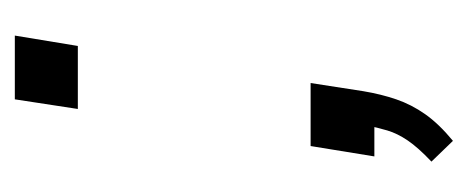

<svg xmlns="http://www.w3.org/2000/svg" viewBox="-206 -319 631 259"><g transform="rotate(-90 109.5 -189.5)"><path d="M49 106 21 77Q40 59 49.5 45Q59 31 63 17.5Q67 4 70 -11L90 0H28L42 -86H127L116 -15Q112 9 105 29.5Q98 50 85 68.5Q72 87 49 106ZM92 -400 105 -485H191L177 -400Z"/></g></svg>

Font: Nunito Sans 12pt ExtraLight 12pt Light
Style: Italic
Weight: 300
Italic angle: -9°
Version: Version 3.101;gftools[0.9.27]